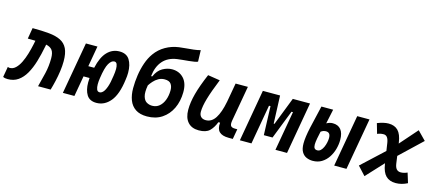

<svg xmlns="http://www.w3.org/2000/svg" viewBox="-60 -1285 4215 1851"><g transform="rotate(15 2048.0 -359.5)"><path d="M341.8 0Q360.4 -68.4 377.4 -141.4Q394.5 -214.4 394.5 -292.5Q394.5 -347.7 375 -373.3Q355.5 -398.9 313.5 -407.7L310.1 -389.6Q293.9 -305.7 272.2 -232.9Q250.5 -160.2 219.2 -105.7Q188 -51.3 144.3 -20.8Q100.6 9.8 40.5 9.8Q27.3 9.8 16.1 7.8Q4.9 5.9 -6.3 0.5L12.2 -104.5Q19 -102.5 21.5 -101.1Q23.9 -99.6 31.2 -99.6Q64 -99.6 90.1 -124.5Q116.2 -149.4 136.2 -190.2Q156.2 -231 170.9 -280.3Q185.5 -329.6 195.8 -378.4L203.6 -416.5Q194.3 -417 184.3 -417.2Q174.3 -417.5 164.1 -417.5Q155.3 -417.5 146.2 -417.7Q137.2 -418 127.4 -418L146 -527.3Q241.2 -527.3 311.3 -520.5Q381.3 -513.7 427.2 -490.7Q473.1 -467.8 495.6 -421.4Q518.1 -375 518.1 -295.9Q518.1 -248.5 510.7 -196.3Q503.4 -144 491.7 -93.5Q480 -43 467.3 0Z M925.3 9.8Q857.4 9.8 828.1 -37.6Q798.8 -85 798.8 -160.6Q798.8 -182.6 800.8 -205.1H740.7L704.6 0H589.4L680.7 -517.6H795.9L759.8 -312H818.4Q842.8 -421.9 893.6 -474.6Q944.3 -527.3 1015.6 -527.3Q1085 -527.3 1116 -478.5Q1147 -429.7 1147 -350.1Q1147 -316.4 1141.1 -278.8Q1122.1 -129.4 1064.5 -59.8Q1006.8 9.8 925.3 9.8ZM929.2 -96.7Q946.3 -96.7 963.1 -114Q980 -131.3 994.6 -172.6Q1009.3 -213.9 1019 -285.6Q1021.5 -302.2 1023.4 -320.3Q1025.4 -338.4 1025.4 -354.5Q1025.4 -382.3 1018.1 -401.6Q1010.7 -420.9 991.2 -420.9Q962.4 -420.9 937.7 -378.9Q913.1 -336.9 897.9 -230.5Q892.6 -198.2 892.6 -167.5Q892.6 -137.7 900.4 -117.2Q908.2 -96.7 929.2 -96.7Z M1429.7 9.8Q1358.9 9.8 1315.2 -19.5Q1271.5 -48.8 1251.7 -100.6Q1231.9 -152.3 1231.9 -219.2Q1231.9 -284.2 1241.7 -349.9Q1251.5 -415.5 1272 -474.9Q1292.5 -534.2 1325.2 -579.6Q1366.2 -636.7 1426.3 -670.9Q1486.3 -705.1 1557.1 -714.8Q1584 -718.8 1622.6 -721.7Q1661.1 -724.6 1700.2 -729.2Q1739.3 -733.9 1767.1 -741.7L1770.5 -627.9Q1759.8 -622.1 1735.8 -618.2Q1711.9 -614.3 1682.4 -611.3Q1652.8 -608.4 1622.8 -605.7Q1592.8 -603 1569.3 -599.6Q1479.5 -586.9 1429.4 -529.5Q1379.4 -472.2 1369.1 -376L1380.9 -376.5Q1408.2 -439.5 1455.1 -465.8Q1502 -492.2 1549.3 -492.2Q1620.6 -492.2 1665.5 -444.1Q1710.4 -396 1709.5 -305.7Q1708.5 -215.3 1674.6 -144Q1640.6 -72.8 1578.4 -31.5Q1516.1 9.8 1429.7 9.8ZM1452.1 -102.5Q1493.7 -102.5 1523.2 -127.4Q1552.7 -152.3 1568.8 -194.3Q1585 -236.3 1585.9 -288.1Q1586.9 -328.6 1569.1 -354.2Q1551.3 -379.9 1504.9 -379.9Q1470.7 -379.9 1443.1 -364Q1415.5 -348.1 1395.3 -325.4Q1375 -302.7 1361.8 -281.7Q1349.1 -209.5 1360.4 -170.7Q1371.6 -131.8 1397 -117.2Q1422.4 -102.5 1452.1 -102.5Z M1946.8 10.3Q1876 10.3 1837.4 -33.4Q1798.8 -77.1 1798.8 -156.7Q1798.8 -229.5 1822.3 -317.4Q1845.7 -405.3 1897.9 -527.3L2019 -508.3Q1968.3 -383.3 1944.8 -302.7Q1921.4 -222.2 1921.4 -168.9Q1921.4 -137.2 1938.7 -119.6Q1956.1 -102.1 1987.3 -102.1Q2045.4 -102.1 2082.5 -159.7Q2119.6 -217.3 2140.6 -325.7V-325.2L2174.8 -517.6H2297.4L2235.4 -166Q2228.5 -127 2238.8 -111.6Q2249 -96.2 2282.2 -96.2H2304.7L2286.6 4.9H2245.6Q2179.7 4.9 2150.6 -24.2Q2121.6 -53.2 2127.9 -114.7H2110.8Q2088.4 -56.2 2053.5 -22.9Q2018.6 10.3 1946.8 10.3Z M2356 0 2446.8 -517.6H2618.7L2629.4 -239.3H2637.2L2745.6 -517.6H2917.5L2826.7 0H2710.9L2780.3 -394.5H2765.6L2653.3 -107.4H2566.4L2556.2 -394.5H2541L2471.7 0Z M3084 9.8Q3051.3 9.8 3022 -2.7Q2992.7 -15.1 2974.6 -45.7Q2956.5 -76.2 2956.5 -130.4Q2956.5 -192.4 2979 -293.5Q3001.5 -394.5 3031.2 -517.6H3148.4Q3140.6 -481.4 3133.1 -445.3Q3125.5 -409.2 3117.7 -373Q3148.4 -390.6 3179.7 -390.6Q3232.9 -390.6 3261.2 -356.2Q3289.6 -321.8 3289.6 -253.4Q3289.6 -207.5 3276.6 -161.1Q3263.7 -114.7 3237.8 -75.9Q3211.9 -37.1 3173.6 -13.7Q3135.3 9.8 3084 9.8ZM3297.4 0 3388.7 -517.6H3511.2L3419.9 0ZM3085.9 -281.2Q3077.6 -246.1 3070.8 -208.3Q3064 -170.4 3064 -148.4Q3064 -122.6 3073 -111.1Q3082 -99.6 3102.1 -99.6Q3121.1 -99.6 3135.7 -114.3Q3150.4 -128.9 3160.4 -151.6Q3170.4 -174.3 3175.5 -198.7Q3180.7 -223.1 3180.7 -242.7Q3180.7 -272.9 3169.2 -285.9Q3157.7 -298.8 3136.2 -298.8Q3123.5 -298.8 3111.3 -294.9Q3099.1 -291 3085.9 -281.2Z M3605.5 22.9 3527.3 -62 3747.1 -266.1 3735.4 -343.8Q3729.5 -381.3 3715.8 -398.2Q3702.1 -415 3680.7 -415Q3664.1 -415 3649.2 -412.1Q3634.3 -409.2 3617.7 -401.9L3588.9 -502Q3654.3 -527.3 3700.7 -527.3Q3760.7 -527.3 3795.4 -491.9Q3830.1 -456.5 3841.8 -376.5L3843.3 -365.7L3996.6 -540L4079.6 -455.1L3860.4 -247.1L3870.6 -173.8Q3876 -136.2 3891.4 -119.4Q3906.7 -102.5 3933.1 -102.5Q3963.9 -102.5 3998.5 -118.2L4028.8 -20Q3971.2 9.8 3913.1 9.8Q3849.6 9.8 3814 -25.9Q3778.3 -61.5 3766.1 -141.1L3765.1 -148.9Z"/></g></svg>

Font: Cascadia Mono NF SemiBold
Style: Italic
Weight: 600
Italic angle: -10°
Monospace: yes
Designer: Aaron Bell
Foundry: Saja Typeworks
Version: Version 2404.023; ttfautohint (v1.8.4)